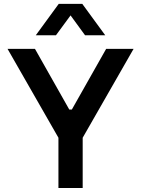

<svg xmlns="http://www.w3.org/2000/svg" viewBox="-20 -946 710 966"><path d="M274 0H396V-253L652 -700H514L341.5 -395H328.5L156 -700H18L274 -253ZM275.5 -926.5 160 -768.5H261.5L335 -868.5L408 -768.5H509.5L394 -926.5Z"/></svg>

Font: MCL Standard Medium
Style: Regular
Weight: 500
Designer: Květoslav Bartoš
Foundry: Florian Karsten
Version: Version 1.001;Glyphs 3.2.3 (3260)